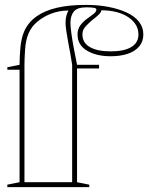

<svg xmlns="http://www.w3.org/2000/svg" viewBox="-20 -765 606 785"><path d="M10 0V-10L60 -20V-480H10V-490L60 -500Q60 -533 63.5 -571Q67 -609 79 -637Q95 -673 128 -697Q161 -721 211.5 -733Q262 -745 330 -745Q380 -745 422.5 -737Q465 -729 497.5 -714Q530 -699 548 -676.5Q566 -654 566 -624Q566 -595 549 -575Q532 -555 502 -545Q472 -535 433 -535Q374 -535 335.5 -558Q297 -581 297 -624Q297 -646 308.5 -661.5Q320 -677 335.5 -688Q351 -699 362.5 -708Q374 -717 374 -726Q374 -731 364.5 -733Q355 -735 333 -735Q296 -735 282 -718Q268 -701 268 -671Q268 -658 271.5 -631Q275 -604 281.5 -569.5Q288 -535 295 -500H385V-485H295V-20L345 -10V0ZM260 -722Q224 -722 191.5 -710Q159 -698 134 -677.5Q109 -657 97 -629Q85 -601 82.5 -562Q80 -523 80 -500V-20H275V-500Q271 -526 267 -549Q263 -572 259 -591Q254 -618 251 -639Q248 -660 248 -671Q248 -686 251 -699Q254 -712 260 -722ZM317 -624Q317 -590 347.5 -572.5Q378 -555 433 -555Q487 -555 516.5 -572.5Q546 -590 546 -624Q546 -646 535 -664Q524 -682 503.5 -695.5Q483 -709 455 -716Q427 -723 394 -723V-721Q394 -716 386 -707.5Q378 -699 356 -682Q342 -670 329.5 -656.5Q317 -643 317 -624Z"/></svg>

Font: Kalnia Glaze Thin
Style: Bold
Weight: 700
Version: Version 1.110